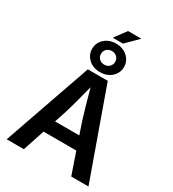

<svg xmlns="http://www.w3.org/2000/svg" viewBox="-256 -1246 1241 1381"><g transform="rotate(30 364.0 -555.5)"><path d="M24.4 0 278.3 -727.5H443.8L703.6 0H560.5L498.5 -180.2H226.6L167 0ZM261.2 -285.2H462.9L431.2 -377.9Q415 -428.2 397.7 -489.3Q380.4 -550.3 359.9 -626Q340.3 -549.8 323.7 -488Q307.1 -426.3 292 -377.9ZM363.3 -753.4Q305.7 -753.4 268.3 -787.6Q231 -821.8 231 -871.6Q231 -921.4 268.3 -955.6Q305.7 -989.7 363.3 -989.7Q420.4 -989.7 458 -955.6Q495.6 -921.4 495.6 -871.6Q495.6 -821.8 458 -787.6Q420.4 -753.4 363.3 -753.4ZM363.3 -815.4Q388.2 -815.4 405 -831.5Q421.9 -847.7 421.9 -871.6Q421.9 -896 405.3 -912.1Q388.7 -928.2 363.3 -928.2Q337.4 -928.2 320.8 -912.1Q304.2 -896 304.2 -871.6Q304.2 -847.7 321 -831.5Q337.9 -815.4 363.3 -815.4ZM319.8 -1014.2 391.1 -1110.8H502L404.8 -1014.2Z"/></g></svg>

Font: Inter SemiBold
Style: Regular
Weight: 600
Designer: Rasmus Andersson
Foundry: rsms
Version: Version 4.001;git-9221beed3